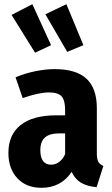

<svg xmlns="http://www.w3.org/2000/svg" viewBox="-20 -877 535 914"><path d="M472 -87 440 14Q395 10 366 -7Q337 -24 321 -59Q271 17 177 17Q105 17 62.5 -28.5Q20 -74 20 -149Q20 -236 78.5 -282Q137 -328 248 -328H290V-353Q290 -400 273 -418.5Q256 -437 213 -437Q164 -437 88 -410L54 -509Q99 -528 148 -538Q197 -548 240 -548Q343 -548 392 -502Q441 -456 441 -362V-147Q441 -120 448 -107Q455 -94 472 -87ZM290 -143V-242H262Q216 -242 194 -222.5Q172 -203 172 -162Q172 -128 185 -110.5Q198 -93 223 -93Q244 -93 261.5 -106Q279 -119 290 -143ZM223 -662 147 -626 35 -806 134 -857ZM377 -662 300 -630 196 -809 296 -857Z"/></svg>

Font: Fira Sans Condensed
Style: Bold
Weight: 700
Width: 3
Designer: bBox Type GmbH & Carrois Corporate GbR & Edenspiekermann AG
Foundry: bBox Type GmbH & Carrois Corporate GbR & Edenspiekermann AG
Version: Version 4.301